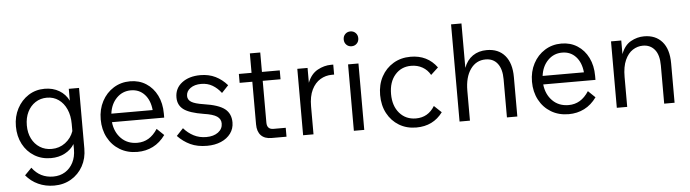

<svg xmlns="http://www.w3.org/2000/svg" viewBox="-53 -970 5095 1417"><g transform="rotate(-5 2494.0 -261.5)"><path d="M543 -43Q543 30 511.5 87Q480 144 424.5 177Q369 210 298 210Q234 210 180.5 185.5Q127 161 90 116L141 64Q199 143 297 143Q347 143 385 119.5Q423 96 444.5 54Q466 12 466 -43V-83Q441 -42 395.5 -18Q350 6 292 6Q223 6 169 -27Q115 -60 84.5 -118Q54 -176 54 -250Q54 -323 85 -381.5Q116 -440 169 -474Q222 -508 289 -508Q350 -508 396.5 -480.5Q443 -453 467 -404V-492H543ZM135 -250Q135 -194 156.5 -151.5Q178 -109 216 -85Q254 -61 303 -61Q360 -61 404 -94Q448 -127 466 -179V-232Q466 -294 445 -341Q424 -388 386.5 -414.5Q349 -441 300 -441Q252 -441 214.5 -416.5Q177 -392 156 -349Q135 -306 135 -250Z M1087 -141 1139 -91Q1100 -37 1047.5 -10.5Q995 16 932 16Q858 16 801.5 -18Q745 -52 713.5 -111.5Q682 -171 682 -246Q682 -321 713.5 -380.5Q745 -440 799.5 -474Q854 -508 922 -508Q989 -508 1040.5 -475Q1092 -442 1121 -383.5Q1150 -325 1150 -249V-219H763Q771 -145 817.5 -98Q864 -51 937 -51Q983 -51 1020 -73Q1057 -95 1087 -141ZM922 -441Q860 -441 816.5 -397Q773 -353 764 -282H1070Q1063 -355 1023.5 -398Q984 -441 922 -441Z M1231 -76 1281 -129Q1313 -92 1354.5 -70.5Q1396 -49 1448 -49Q1502 -49 1535.5 -74Q1569 -99 1569 -139Q1569 -172 1540.5 -191.5Q1512 -211 1443 -221Q1338 -238 1295.5 -270Q1253 -302 1253 -359Q1253 -427 1306 -467.5Q1359 -508 1443 -508Q1505 -508 1554 -484Q1603 -460 1641 -416L1591 -363Q1563 -400 1526.5 -421.5Q1490 -443 1443 -443Q1394 -443 1363 -420.5Q1332 -398 1332 -363Q1332 -335 1358 -318.5Q1384 -302 1450 -292Q1559 -276 1604 -240.5Q1649 -205 1649 -140Q1649 -94 1623 -58.5Q1597 -23 1551.5 -3.5Q1506 16 1448 16Q1376 16 1324 -8.5Q1272 -33 1231 -76Z M2037 0H1927Q1875 0 1848 -28.5Q1821 -57 1821 -110V-426H1727V-492H1821V-636H1898V-492H2030V-426H1898V-117Q1898 -66 1946 -66H2037Z M2427 -500V-426H2410Q2364 -426 2324.5 -402.5Q2285 -379 2261 -330.5Q2237 -282 2237 -206V0H2160V-492H2236V-382Q2261 -446 2310 -473Q2359 -500 2411 -500Z M2628 -678Q2628 -654 2612.5 -638.5Q2597 -623 2574 -623Q2551 -623 2535.5 -638.5Q2520 -654 2520 -678Q2520 -702 2535.5 -717.5Q2551 -733 2574 -733Q2597 -733 2612.5 -717.5Q2628 -702 2628 -678ZM2613 0H2536V-492H2613Z M3140 -131 3194 -80Q3123 16 2998 16Q2926 16 2870.5 -17.5Q2815 -51 2783.5 -110Q2752 -169 2752 -246Q2752 -323 2784 -382Q2816 -441 2872 -474.5Q2928 -508 3000 -508Q3125 -508 3195 -412L3140 -361Q3119 -399 3082 -420Q3045 -441 2998 -441Q2925 -441 2879 -388Q2833 -335 2833 -246Q2833 -158 2879.5 -104.5Q2926 -51 3001 -51Q3091 -51 3140 -131Z M3747 0H3670V-283Q3670 -358 3638.5 -399Q3607 -440 3550 -440Q3480 -440 3438 -381Q3396 -322 3396 -221V0H3319V-720H3396V-391Q3417 -448 3460.5 -478Q3504 -508 3565 -508Q3651 -508 3699 -451.5Q3747 -395 3747 -292Z M4282 -141 4334 -91Q4295 -37 4242.5 -10.5Q4190 16 4127 16Q4053 16 3996.5 -18Q3940 -52 3908.5 -111.5Q3877 -171 3877 -246Q3877 -321 3908.5 -380.5Q3940 -440 3994.5 -474Q4049 -508 4117 -508Q4184 -508 4235.5 -475Q4287 -442 4316 -383.5Q4345 -325 4345 -249V-219H3958Q3966 -145 4012.5 -98Q4059 -51 4132 -51Q4178 -51 4215 -73Q4252 -95 4282 -141ZM4117 -441Q4055 -441 4011.5 -397Q3968 -353 3959 -282H4265Q4258 -355 4218.5 -398Q4179 -441 4117 -441Z M4912 0H4835V-283Q4835 -361 4802.5 -400.5Q4770 -440 4715 -440Q4675 -440 4640 -417.5Q4605 -395 4583 -346.5Q4561 -298 4561 -221V0H4484V-492H4560V-391Q4584 -455 4631 -481.5Q4678 -508 4730 -508Q4815 -508 4863.5 -452.5Q4912 -397 4912 -292Z"/></g></svg>

Font: Wix Madefor Text
Style: Regular
Weight: 400
Designer: Dalton Maag Ltd
Foundry: Dalton Maag Ltd
Version: Version 3.100